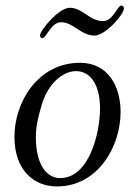

<svg xmlns="http://www.w3.org/2000/svg" viewBox="-20 -661 486 691"><path d="M124 -534C124 -528 127 -524 132 -524C148 -524 163 -581 200 -581C244 -581 271 -533 320 -533C360 -533 426 -610 426 -630C426 -637 422 -641 417 -641C402 -641 387 -585 351 -585C302 -585 278 -633 231 -633C191 -633 124 -551 124 -534ZM32 -169C32 -47 103 10 185 10C332 10 414 -133 414 -258C414 -352 368 -435 268 -435C116 -435 32 -293 32 -169ZM109 -168C109 -209 119 -245 129 -280C152 -361 206 -405 254 -405C300 -405 340 -364 340 -270C340 -187 303 -20 196 -20C149 -20 109 -67 109 -168Z"/></svg>

Font: OFL Sorts Mill Goudy
Style: Italic
Weight: 500
Italic angle: -6°
Version: Version 003.000